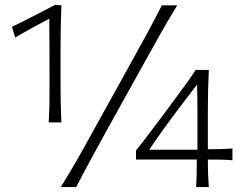

<svg xmlns="http://www.w3.org/2000/svg" viewBox="-20 -754 978 774"><path d="M176.3 -260.7Q178.7 -299.3 179.2 -334.5Q179.7 -369.6 179.7 -412.1Q179.7 -479 179.4 -545.9Q179.2 -612.8 178.7 -678.7Q113.8 -645 41 -603L28.3 -646Q72.8 -667.5 115.5 -689.5Q158.2 -711.4 201.2 -733.9L227.5 -732.9Q226.1 -694.3 225.1 -653.1Q224.1 -611.8 224.1 -568.8V-412.1Q224.1 -369.6 224.9 -334.5Q225.6 -299.3 227.5 -260.7ZM225.1 0Q260.3 -56.6 291.3 -110.8Q322.3 -165 360.8 -235.4L502 -490.2Q542.5 -563 572.5 -618.2Q602.5 -673.3 632.3 -732.4H694.3Q658.2 -673.3 627.2 -618.2Q596.2 -563 555.7 -490.2L414.1 -235.4Q375.5 -165 345.9 -110.8Q316.4 -56.6 287.1 0ZM817.9 -110.8Q817.9 -78.6 818.8 -53.5Q819.8 -28.3 821.8 0H770.5Q772.5 -28.3 772.9 -53.5Q773.4 -78.6 773.4 -110.8H528.3V-147.5Q542.5 -164.6 561.5 -189.5Q580.6 -214.4 600.6 -241.2Q620.6 -268.1 637.2 -290L701.2 -376.5Q718.8 -399.9 736.3 -424.3Q753.9 -448.7 768.6 -472.2H821.8Q819.8 -429.2 818.8 -387.7Q817.9 -346.2 817.9 -305.2V-152.3Q842.8 -152.3 870.1 -153.1Q897.5 -153.8 917 -155.8V-107.9Q897.5 -109.9 870.1 -110.4Q842.8 -110.8 817.9 -110.8ZM581.5 -150.4H775.9V-299.3Q775.9 -327.6 775.6 -356.2Q775.4 -384.8 774.4 -413.1L728 -352.5Q689.5 -302.2 652.3 -251.5Q615.2 -200.7 581.5 -150.4Z"/></svg>

Font: Pinar-FD Light
Style: Regular
Weight: 300
Designer: Amin Abedi
Version: Version 2.000